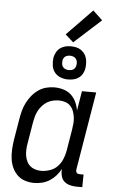

<svg xmlns="http://www.w3.org/2000/svg" viewBox="-63 -1012 627 1061"><g transform="rotate(5 250.0 -481.0)"><path d="M168 8Q141 8 116.5 0Q92 -8 74.5 -25Q57 -42 46.5 -65Q36 -88 32.5 -113.5Q29 -139 30.5 -166Q32 -193 36 -219L56 -339Q60 -362 66 -384.5Q72 -407 83 -428.5Q94 -450 109.5 -469Q125 -488 145 -502Q165 -516 188 -522Q211 -528 234 -528Q260 -528 284.5 -520.5Q309 -513 326.5 -497Q344 -481 354.5 -458.5Q365 -436 369 -411L387 -520H466L394 -87Q393 -82 394 -77Q395 -72 397.5 -68.5Q400 -65 405 -63.5Q410 -62 415 -62H436L435 8H403Q384 8 365.5 3Q347 -2 334 -14Q321 -26 316.5 -45Q312 -64 314 -83Q304 -63 288.5 -45.5Q273 -28 253.5 -15.5Q234 -3 211.5 2.5Q189 8 168 8ZM200 -62Q223 -62 247.5 -70Q272 -78 289.5 -95.5Q307 -113 317 -136.5Q327 -160 331 -183L351 -303Q354 -321 355.5 -339Q357 -357 354.5 -374Q352 -391 346 -407Q340 -423 328.5 -435Q317 -447 300.5 -452.5Q284 -458 266 -458Q250 -458 233 -454.5Q216 -451 201 -442Q186 -433 174 -420Q162 -407 153.5 -391.5Q145 -376 140.5 -360Q136 -344 133 -328L113 -208Q110 -191 109 -173.5Q108 -156 110.5 -139.5Q113 -123 120 -108Q127 -93 139 -82.5Q151 -72 167 -67Q183 -62 200 -62ZM304 -578Q282 -578 262 -586Q242 -594 229.5 -610Q217 -626 214 -648Q211 -670 214 -692Q217 -707 225 -721.5Q233 -736 246 -745.5Q259 -755 274 -758.5Q289 -762 305 -762Q319 -762 333.5 -759Q348 -756 359.5 -748.5Q371 -741 379.5 -730Q388 -719 392 -705.5Q396 -692 396.5 -677Q397 -662 395 -648Q393 -633 385 -618.5Q377 -604 364 -594.5Q351 -585 335.5 -581.5Q320 -578 304 -578ZM305 -630Q311 -630 318 -631.5Q325 -633 330.5 -637Q336 -641 339.5 -647.5Q343 -654 344 -660Q346 -670 344.5 -679.5Q343 -689 337.5 -696Q332 -703 323 -706.5Q314 -710 304 -710Q298 -710 291.5 -708.5Q285 -707 279 -703Q273 -699 269.5 -692.5Q266 -686 265 -680Q264 -670 265 -660.5Q266 -651 271.5 -644Q277 -637 286 -633.5Q295 -630 305 -630ZM315 -785 270 -825 411 -970 464 -920Z"/></g></svg>

Font: Iosevka
Style: Italic
Weight: 400
Italic angle: -9°
Monospace: yes
Designer: Belleve Invis
Foundry: Belleve Invis
Version: Version 32.5.0; ttfautohint (v1.8.4)